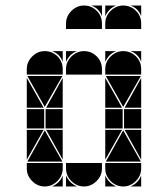

<svg xmlns="http://www.w3.org/2000/svg" viewBox="-20 -677 608 695"><path d="M284 -492Q311 -492 330 -473Q349 -454 349 -427V-407H219V-427Q219 -453 238.5 -472.5Q258 -492 284 -492ZM142 -492Q169 -492 188 -473Q207 -454 207 -427V-407H77V-427Q77 -453 96.5 -472.5Q116 -492 142 -492ZM426 -492Q453 -492 472 -473Q491 -454 491 -427V-407H361V-427Q361 -453 380.5 -472.5Q400 -492 426 -492ZM426 -2Q400 -2 380.5 -21.5Q361 -41 361 -67V-87H491V-67Q491 -41 471.5 -21.5Q452 -2 426 -2ZM142 -2Q116 -2 96.5 -21.5Q77 -41 77 -67V-87H207V-67Q207 -41 187.5 -21.5Q168 -2 142 -2ZM284 -2Q258 -2 238.5 -21.5Q219 -41 219 -67V-87H349V-67Q349 -41 329.5 -21.5Q310 -2 284 -2ZM363 -92 426 -205 490 -92ZM79 -92 142 -205 206 -92ZM206 -402 142 -290 79 -402ZM490 -402 426 -290 363 -402ZM424 -212H361V-282H424ZM140 -212H77V-282H140ZM491 -212H429V-282H491ZM207 -212H145V-282H207ZM77 -287V-395L138 -287ZM361 -287V-395L422 -287ZM361 -207H422L361 -99ZM77 -207H138L77 -99ZM207 -287H147L207 -395ZM491 -207V-99L431 -207ZM207 -207V-99L147 -207ZM491 -287H431L491 -395ZM219 -42Q231 -14 259 -2H219ZM361 -42Q373 -14 401 -2H361ZM361 -492H401Q387 -487 377 -477Q367 -467 361 -453ZM168 -2Q182 -8 192 -18Q202 -28 207 -42V-2ZM219 -492H259Q245 -487 235 -477Q225 -467 219 -453ZM452 -2Q466 -8 476 -18Q486 -28 491 -42V-2ZM491 -492V-453Q481 -482 452 -492ZM207 -492V-453Q197 -482 168 -492ZM284 -657Q311 -657 330 -638Q349 -619 349 -592V-572H219V-592Q219 -618 238.5 -637.5Q258 -657 284 -657ZM361 -657H401Q387 -652 377 -642Q367 -632 361 -618ZM349 -657V-618Q339 -647 310 -657ZM426 -657Q453 -657 472 -638Q491 -619 491 -592V-572H361V-592Q361 -618 380.5 -637.5Q400 -657 426 -657ZM491 -657V-618Q481 -647 452 -657Z"/></svg>

Font: CAT DyFa
Style: Regular
Weight: 400
Designer: Peter Wiegel
Foundry: Peter Wiegel
Version: Version 1.001; ttfautohint (v1.3)